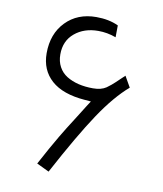

<svg xmlns="http://www.w3.org/2000/svg" viewBox="-74 -671 635 747"><g transform="rotate(10 244.0 -297.5)"><path d="M263.7 -558.1Q208 -558.1 170.9 -527.1Q133.8 -496.1 133.8 -442.9Q133.8 -415 145.3 -393.8Q156.7 -372.6 177.2 -359.9Q197.8 -347.2 224.1 -340.8Q250.5 -334.5 281.7 -334.5Q314 -334.5 333.5 -347.7Q341.8 -353.5 350.6 -360.8Q359.4 -368.2 365.5 -374Q371.6 -379.9 381.6 -389.4Q391.6 -398.9 397.9 -404.8L422.4 -361.8Q367.2 -314.5 309.6 -228.3Q252 -142.1 168 14.6L119.1 -8.8Q139.2 -45.9 153.6 -72Q168 -98.1 184.3 -125.5Q200.7 -152.8 207.5 -163.8Q214.4 -174.8 237.3 -210.9Q260.3 -247.1 269.5 -262.2L282.7 -282.7L258.3 -284.7Q170.4 -291.5 125.5 -331.5Q80.6 -371.6 80.6 -438Q80.6 -514.6 126.7 -562.3Q172.9 -609.9 247.1 -609.9Q297.4 -609.9 334.5 -592.3L334 -545.4Q299.8 -558.1 263.7 -558.1Z"/></g></svg>

Font: Shabnam Thin FD-WOL
Style: Thin-FD-WOL
Weight: 100
Foundry: DejaVu fonts team - Redesigned by Saber Rastikerdar - Based on Vazir font
Version: Version 5.0.1